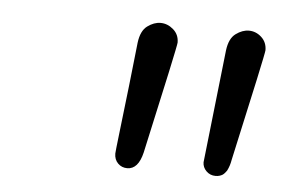

<svg xmlns="http://www.w3.org/2000/svg" viewBox="-33 -664 592 381"><g transform="rotate(5 262.5 -473.5)"><path d="M206 -354Q206 -357 210.5 -395.5Q215 -434 221.5 -490.5Q228 -547 231 -577Q234 -601 247 -610.5Q260 -620 273 -620Q287 -620 298.5 -610Q310 -600 310 -584Q310 -577 262 -361Q254 -327 232 -327Q221 -327 213.5 -334.5Q206 -342 206 -354ZM382 -352 407 -577Q410 -601 423 -610.5Q436 -620 449 -620Q463 -620 474 -610Q485 -600 485 -584Q485 -577 437 -361L436 -356Q435 -352 434.5 -350.5Q434 -349 432.5 -345Q431 -341 430 -339.5Q429 -338 426.5 -335Q424 -332 421.5 -330.5Q419 -329 415.5 -328Q412 -327 408 -327Q397 -327 389.5 -334.5Q382 -342 382 -352Z"/></g></svg>

Font: CMU Typewriter Text
Style: LightOblique
Weight: 200
Italic angle: -9.46001°
Version: Version 0.7.0